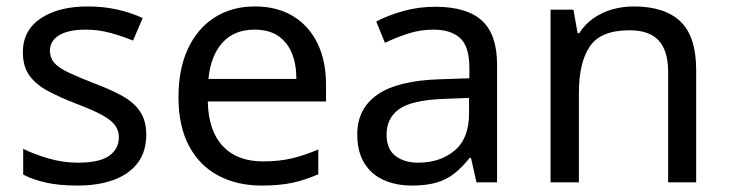

<svg xmlns="http://www.w3.org/2000/svg" viewBox="-20 -566 2262 596"><path d="M434 -148Q434 -96 408 -61Q382 -26 334 -8Q286 10 220 10Q164 10 123.5 1Q83 -8 52 -24V-104Q84 -88 129.5 -74.5Q175 -61 222 -61Q289 -61 319 -82.5Q349 -104 349 -140Q349 -160 338 -176Q327 -192 298.5 -208Q270 -224 217 -244Q165 -264 128 -284Q91 -304 71 -332Q51 -360 51 -404Q51 -472 106.5 -509Q162 -546 252 -546Q301 -546 343.5 -536.5Q386 -527 423 -510L393 -440Q359 -454 322 -464Q285 -474 246 -474Q192 -474 163.5 -456.5Q135 -439 135 -409Q135 -387 148 -371.5Q161 -356 191.5 -341.5Q222 -327 273 -307Q324 -288 360 -268Q396 -248 415 -219.5Q434 -191 434 -148Z M771 -546Q840 -546 889.5 -516Q939 -486 965.5 -431.5Q992 -377 992 -304V-251H625Q627 -160 671.5 -112.5Q716 -65 796 -65Q847 -65 886.5 -74.5Q926 -84 968 -102V-25Q927 -7 887 1.5Q847 10 792 10Q716 10 657.5 -21Q599 -52 566.5 -113.5Q534 -175 534 -264Q534 -352 563.5 -415Q593 -478 646.5 -512Q700 -546 771 -546ZM770 -474Q707 -474 670.5 -433.5Q634 -393 627 -321H900Q900 -367 886 -401Q872 -435 843.5 -454.5Q815 -474 770 -474Z M1331 -545Q1429 -545 1476 -502Q1523 -459 1523 -365V0H1459L1442 -76H1438Q1415 -47 1390.5 -27.5Q1366 -8 1334.5 1Q1303 10 1258 10Q1210 10 1171.5 -7Q1133 -24 1111 -59.5Q1089 -95 1089 -149Q1089 -229 1152 -272.5Q1215 -316 1346 -320L1437 -323V-355Q1437 -422 1408 -448Q1379 -474 1326 -474Q1284 -474 1246 -461.5Q1208 -449 1175 -433L1148 -499Q1183 -518 1231 -531.5Q1279 -545 1331 -545ZM1357 -259Q1257 -255 1218.5 -227Q1180 -199 1180 -148Q1180 -103 1207.5 -82Q1235 -61 1278 -61Q1346 -61 1391 -98.5Q1436 -136 1436 -214V-262Z M1947 -546Q2043 -546 2092 -499.5Q2141 -453 2141 -349V0H2054V-343Q2054 -408 2025 -440Q1996 -472 1934 -472Q1845 -472 1811 -422Q1777 -372 1777 -278V0H1689V-536H1760L1773 -463H1778Q1796 -491 1822.5 -509.5Q1849 -528 1881 -537Q1913 -546 1947 -546Z"/></svg>

Font: lgurmukhi85
Style: Book
Weight: 400
Designer: Jelle Bosma - Monotype Design Team
Foundry: Monotype Imaging Inc.
Version: Version 2.003